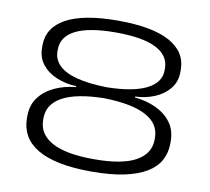

<svg xmlns="http://www.w3.org/2000/svg" viewBox="-75 -738 916 838"><g transform="rotate(10 382.5 -318.5)"><path d="M382.5 16Q300 16 239.8 3.8Q179.5 -8.5 140.8 -32Q102 -55.5 83.2 -89Q64.5 -122.5 64.5 -165V-173.5Q64.5 -223 90 -257Q115.5 -291 158 -310.8Q200.5 -330.5 252 -335.5V-339.5Q205 -341.5 165 -358Q125 -374.5 100.5 -405Q76 -435.5 76 -480V-489.5Q76 -568.5 153.2 -610.8Q230.5 -653 382.5 -653Q535 -653 612 -610.8Q689 -568.5 689 -489.5V-480Q689 -436 664.2 -405.5Q639.5 -375 599.8 -358.2Q560 -341.5 513 -339.5V-335.5Q565 -330.5 607.2 -310.8Q649.5 -291 674.8 -257Q700 -223 700 -173.5V-165Q700 -123.5 682 -90Q664 -56.5 625.5 -33Q587 -9.5 527 3.2Q467 16 382.5 16ZM383.5 -39Q508 -39 568.8 -73Q629.5 -107 629.5 -169.5V-177.5Q629.5 -240 567 -273.2Q504.5 -306.5 380 -309Q257.5 -306.5 196.5 -272.8Q135.5 -239 135.5 -177.5V-169.5Q135.5 -106.5 197 -72.8Q258.5 -39 383.5 -39ZM385 -358Q500.5 -360 560.2 -390.2Q620 -420.5 620 -475V-482.5Q620 -540.5 560.5 -570.5Q501 -600.5 382.5 -600.5Q263.5 -600.5 204.2 -570.5Q145 -540.5 145 -483V-475.5Q145 -439.5 171.2 -413.5Q197.5 -387.5 250.8 -373.5Q304 -359.5 385 -358Z"/></g></svg>

Font: Anek Latin Expanded Light
Style: Regular
Weight: 300
Width: 7
Designer: Yesha Goshar
Foundry: Ek Type
Version: Version 1.003